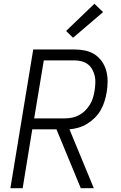

<svg xmlns="http://www.w3.org/2000/svg" viewBox="-20 -997 640 1017"><path d="M408 0 279 -312H151L100 0H35L156 -735H375Q404 -735 432 -729Q460 -723 482.5 -708Q505 -693 520.5 -670.5Q536 -648 543 -621.5Q550 -595 550 -566Q550 -537 545 -508Q541 -484 533.5 -460Q526 -436 513.5 -414Q501 -392 482.5 -373.5Q464 -355 442 -341.5Q420 -328 396 -321Q372 -314 348 -312L477 0ZM161 -370H325Q344 -370 363 -374Q382 -378 399.5 -387.5Q417 -397 431.5 -411.5Q446 -426 456.5 -443.5Q467 -461 472.5 -479.5Q478 -498 481 -517Q484 -536 485 -556Q486 -576 482 -594Q478 -612 469 -628.5Q460 -645 446 -656Q432 -667 413.5 -672Q395 -677 376 -677H212ZM367 -797 330 -833 480 -977 526 -933Z"/></svg>

Font: Iosevka Light Extended Oblique
Style: Regular
Weight: 300
Width: 7
Italic angle: -9°
Monospace: yes
Designer: Belleve Invis
Foundry: Belleve Invis
Version: Version 32.5.0; ttfautohint (v1.8.4)